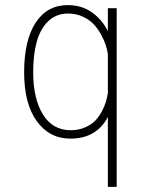

<svg xmlns="http://www.w3.org/2000/svg" viewBox="-20 -532 610 752"><path d="M245.5 -512Q299 -512 338.8 -484.5Q378.5 -457 402.5 -410.5V-500H437V200H402.5V-74Q358 11 255.5 11Q173.5 11 124 -57.5Q74.5 -126 74.5 -249Q74.5 -374 119.5 -443Q164.5 -512 245.5 -512ZM110 -249Q110 -146 148 -84Q186 -22 257 -22Q287.5 -22 312.5 -32.8Q337.5 -43.5 352.8 -59.2Q368 -75 379 -96Q390 -117 395 -134Q400 -151 402.5 -168V-320Q400 -337 394 -355.8Q388 -374.5 375.5 -397.2Q363 -420 346.5 -437.5Q330 -455 304 -467Q278 -479 247 -479Q200 -479 168.8 -448.8Q137.5 -418.5 123.8 -368Q110 -317.5 110 -249Z"/></svg>

Font: League Mono Narrow Thin
Style: Regular
Weight: 100
Width: 3
Designer: Tyler Finck
Foundry: The League of Moveable Type / Tyler Finck
Version: Version 2.210